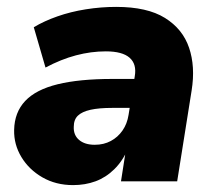

<svg xmlns="http://www.w3.org/2000/svg" viewBox="-20 -526 625 557"><path d="M192 11Q142 11 103 -11.5Q64 -34 42 -70.5Q20 -107 21 -149Q22 -200 53 -233Q84 -266 147 -281.5Q210 -297 306 -297H383L369 -213H306Q267 -213 242.5 -207.5Q218 -202 206 -190.5Q194 -179 194 -158Q193 -134 209.5 -120Q226 -106 255 -106Q281 -106 301.5 -117Q322 -128 335.5 -147.5Q349 -167 353 -193L371 -305Q377 -340 356 -358.5Q335 -377 287 -377Q244 -377 200.5 -365.5Q157 -354 112 -330L78 -447Q108 -465 146.5 -478.5Q185 -492 229 -499Q273 -506 317 -506Q407 -506 458.5 -474Q510 -442 528.5 -387.5Q547 -333 536 -264L494 0H331L346 -96H352Q336 -59 311.5 -35Q287 -11 257 0Q227 11 192 11Z"/></svg>

Font: Nunito Sans 11pt Black
Style: Italic
Weight: 900
Italic angle: -9°
Version: Version 3.101;gftools[0.9.27]